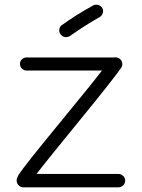

<svg xmlns="http://www.w3.org/2000/svg" viewBox="-20 -788 605 819"><path d="M485 11H80Q68 11 59.5 2.5Q51 -6 51 -18Q51 -26 55 -33Q57 -39 59 -42Q86 -83 231.5 -260Q377 -437 415 -487H94Q82 -487 73.5 -495.5Q65 -504 65 -515Q65 -527 73.5 -535Q82 -543 94 -543H465Q478 -545 488 -539Q498 -533 501 -521Q504 -509 497 -499Q465 -452 319 -273.5Q173 -95 136 -46H485Q497 -46 505.5 -37.5Q514 -29 514 -18Q514 -6 505.5 2.5Q497 11 485 11ZM279 -635Q269 -628 257 -630Q245 -632 238 -642Q231 -651 233 -663Q235 -675 244 -681Q305 -725 376 -764Q386 -770 398 -767Q410 -764 416 -754Q422 -744 418.5 -732.5Q415 -721 405 -715Q349 -684 279 -635Z"/></svg>

Font: Hoogli Medium
Style: Regular
Weight: 500
Designer: Anand Singh Naorem
Foundry: Brand New Type
Version: Version 1.00 b007